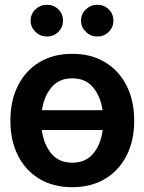

<svg xmlns="http://www.w3.org/2000/svg" viewBox="-20 -780 610 811"><path d="M285.2 10.7Q205.1 10.7 146.5 -24.4Q87.9 -59.6 55.9 -122.8Q23.9 -186 23.9 -270.5Q23.9 -355 55.9 -418.5Q87.9 -481.9 146.5 -517.3Q205.1 -552.7 285.2 -552.7Q364.7 -552.7 423.6 -517.3Q482.4 -481.9 514.6 -418.5Q546.9 -355 546.9 -270.5Q546.9 -186 514.6 -122.8Q482.4 -59.6 423.6 -24.4Q364.7 10.7 285.2 10.7ZM285.2 -449.2Q229.5 -449.2 197.5 -411.1Q165.5 -373 157.2 -314.5H413.1Q404.8 -373 373 -411.1Q341.3 -449.2 285.2 -449.2ZM285.2 -92.8Q342.3 -92.8 374.3 -131.8Q406.2 -170.9 413.6 -231H156.7Q164.6 -170.9 196.5 -131.8Q228.5 -92.8 285.2 -92.8ZM178.2 -626Q150.4 -625.5 129.9 -645.5Q109.4 -665.5 109.4 -692.4Q109.4 -721.2 129.9 -740.5Q150.4 -759.8 178.2 -759.8Q207 -759.8 226.6 -740.5Q246.1 -721.2 246.1 -692.4Q246.1 -665.5 226.6 -645.5Q207 -625.5 178.2 -626ZM391.1 -626Q363.3 -625.5 342.8 -645.5Q322.3 -665.5 322.3 -692.4Q322.3 -721.2 342.8 -740.5Q363.3 -759.8 391.1 -759.8Q419.9 -759.8 439.5 -740.5Q459 -721.2 459 -692.4Q459 -665.5 439.5 -645.5Q419.9 -625.5 391.1 -626Z"/></svg>

Font: Inter Tight SemiBold
Style: Regular
Weight: 600
Designer: Rasmus Andersson
Foundry: rsms
Version: Version 3.004; ttfautohint (v1.8.4.7-5d5b)